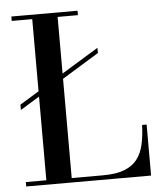

<svg xmlns="http://www.w3.org/2000/svg" viewBox="-53 -797 718 844"><g transform="rotate(-5 306.0 -375.0)"><path d="M34.5 -337V-360.5L393.5 -580V-557ZM28.5 0V-19.5H119V-730.5H28.5V-750H320.5V-730.5H231V-19.5H369.5Q427.5 -19.5 464 -33.8Q500.5 -48 520.8 -74.8Q541 -101.5 549.5 -139.5Q558 -177.5 559.5 -225H579.5V0Z"/></g></svg>

Font: Bodoni Moda 11pt Medium
Style: Regular
Weight: 500
Designer: Owen Earl
Foundry: indestructible type
Version: Version 2.004